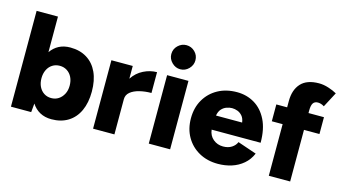

<svg xmlns="http://www.w3.org/2000/svg" viewBox="-84 -1042 2408 1355"><g transform="rotate(15 1120.5 -364.0)"><path d="M349 12Q301 12 265 -7.5Q229 -27 205 -64L199 0H51V-700H207V-440Q231 -475 266.5 -493.5Q302 -512 349 -512Q419 -512 470 -480.5Q521 -449 548 -390.5Q575 -332 575 -250Q575 -169 548 -110Q521 -51 470 -19.5Q419 12 349 12ZM309 -132Q339 -132 362 -147Q385 -162 399 -188.5Q413 -215 413 -250Q413 -285 400 -311.5Q387 -338 363.5 -353Q340 -368 310 -368Q280 -368 256.5 -353Q233 -338 220 -311Q207 -284 207 -250Q207 -215 220 -188.5Q233 -162 256 -147Q279 -132 309 -132Z M651 0V-500H807V-407Q838 -454 886 -478Q934 -502 984 -502V-350Q938 -350 897.5 -340Q857 -330 832 -309.5Q807 -289 807 -257V0Z M1058 0V-500H1214V0ZM1136 -564Q1101 -564 1074.5 -590.5Q1048 -617 1048 -652Q1048 -689 1074.5 -714.5Q1101 -740 1136 -740Q1172 -740 1198 -714.5Q1224 -689 1224 -652Q1224 -617 1198 -590.5Q1172 -564 1136 -564Z M1565 12Q1487 12 1427 -21.5Q1367 -55 1333 -114Q1299 -173 1299 -250Q1299 -328 1333.5 -387Q1368 -446 1428 -479Q1488 -512 1567 -512Q1638 -512 1695 -478Q1752 -444 1785.5 -377Q1819 -310 1819 -210H1461Q1466 -167 1496.5 -141.5Q1527 -116 1569 -116Q1606 -116 1631.5 -132.5Q1657 -149 1667 -174L1805 -127Q1785 -80 1748.5 -49Q1712 -18 1665 -3Q1618 12 1565 12ZM1465 -314H1656Q1652 -344 1637 -361.5Q1622 -379 1602 -386.5Q1582 -394 1562 -394Q1543 -394 1522 -386.5Q1501 -379 1485.5 -361.5Q1470 -344 1465 -314Z M1935 0V-377H1856V-500H1935V-546Q1935 -628 1978 -675Q2021 -722 2110 -722Q2143 -722 2179 -710.5Q2215 -699 2241 -684L2183 -574Q2171 -582 2159 -585.5Q2147 -589 2137 -589Q2113 -589 2102 -572.5Q2091 -556 2091 -518V-500H2204V-377H2091V0Z"/></g></svg>

Font: Figtree ExtraBold
Style: Regular
Weight: 800
Designer: Erik Kennedy
Foundry: Erik Kennedy
Version: Version 2.002